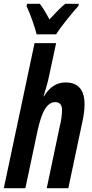

<svg xmlns="http://www.w3.org/2000/svg" viewBox="-26 -986 484 1006"><path d="M268 -806Q285 -834 323.5 -882Q362 -930 385 -955L387 -966H316Q298 -952 277.5 -931Q257 -910 233 -884Q206 -936 183 -966H116L113 -954Q127 -925 143 -880Q159 -835 166 -806ZM107 0 171 -302Q189 -384 211.5 -417.5Q234 -451 263 -451Q299 -451 299 -409Q299 -389 295.5 -365.5Q292 -342 286 -319L219 0H332L405 -345Q417 -398 417 -439Q417 -554 317 -554Q248 -554 204 -481H202Q210 -507 218 -534.5Q226 -562 231 -587L268 -760H155L-6 0Z"/></svg>

Font: Noto Sans Display Condensed
Style: Bold Italic
Weight: 700
Width: 3
Designer: Monotype Design team
Foundry: Monotype Imaging Inc.
Version: 1.000